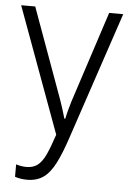

<svg xmlns="http://www.w3.org/2000/svg" viewBox="-52 -753 537 802"><g transform="rotate(5 216.0 -352.0)"><path d="M92 10Q64 10 41 2V-50Q63 -43 85 -43Q112 -43 130.5 -56.5Q149 -70 164 -101.5Q179 -133 197 -188L4 -714H63L201 -334Q207 -316 213 -298Q219 -280 225 -258H229Q233 -278 238 -296Q243 -314 248 -331L373 -714H432L257 -192Q233 -118 210.5 -73.5Q188 -29 160 -9.5Q132 10 92 10Z"/></g></svg>

Font: Noto Sans Condensed Light
Style: Regular
Weight: 300
Width: 3
Designer: Monotype Design Team
Foundry: Monotype Imaging Inc.
Version: Version 2.013; ttfautohint (v1.8.4.7-5d5b)